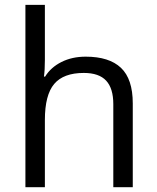

<svg xmlns="http://www.w3.org/2000/svg" viewBox="-20 -780 654 800"><path d="M452.1 0V-346.2Q452.1 -411.6 422.4 -443.8Q392.6 -476.1 329.1 -476.1Q244.6 -476.1 205.8 -430.2Q167 -384.3 167 -279.8V0H85.9V-759.8H167V-529.8Q167 -488.3 163.1 -460.9H168Q191.9 -499.5 236.1 -521.7Q280.3 -543.9 336.9 -543.9Q435.1 -543.9 484.1 -497.3Q533.2 -450.7 533.2 -349.1V0Z"/></svg>

Font: f04293028
Style: Regular
Weight: 400
Foundry: Ascender Corporation
Version: Version 1.10